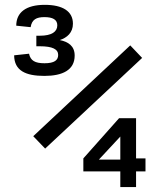

<svg xmlns="http://www.w3.org/2000/svg" viewBox="-20 -754 660 774"><path d="M160.5 -734.5C84 -734.5 45.5 -703.5 45.5 -650.5L103.5 -644.5C108.5 -675.5 127 -685 159 -685C192.5 -685 211 -675 211 -652C211 -626 188.5 -610 140.5 -610H126.5V-567.5H140C192 -567.5 214.5 -555.5 214.5 -532.5C214.5 -511.5 199.5 -499 159.5 -499C121 -499 103 -509.5 97 -537.5L37 -531C37.5 -469 83.5 -448 159 -448C232 -448 281 -471.5 281 -530C281 -569 255 -585.5 221 -592.5C250 -602 274 -622 274 -658.5C274 -709 232 -734.5 160.5 -734.5ZM114 -205 162 -155 553 -520.5 505 -571ZM316 -63H465V0H528.5V-63H566.5V-115.5H528.5V-277.5H460L316 -115.5ZM378.5 -110.5 465 -203.5V-110.5Z"/></svg>

Font: Monaspace Krypton Medium
Style: Regular
Weight: 500
Designer: Riley Cran & the Lettermatic Team
Foundry: Lettermatic
Version: Version 1.101 (Monaspace Krypton)